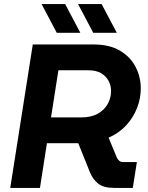

<svg xmlns="http://www.w3.org/2000/svg" viewBox="-20 -917 723 937"><path d="M30 0 140 -700H437Q514 -700 565 -670Q616 -640 641.5 -591Q667 -542 667 -485Q667 -437 649 -390.5Q631 -344 596.5 -306Q562 -268 510 -245L551 -146Q555 -138 562.5 -132Q570 -126 580 -126H648L628 0H538Q485 0 459 -21Q433 -42 419 -76L362 -218Q357 -218 351.5 -218Q346 -218 341 -218H209L175 0ZM229 -344H376Q425 -344 457 -362Q489 -380 505.5 -409.5Q522 -439 522 -472Q522 -500 509.5 -523Q497 -546 473 -560Q449 -574 412 -574H265ZM435 -757 361 -897H476L550 -757ZM257 -757 183 -897H298L372 -757Z"/></svg>

Font: MuseoModerno Thin SemiBold
Style: Italic
Weight: 600
Italic angle: -9°
Version: Version 1.003